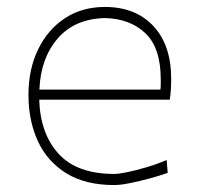

<svg xmlns="http://www.w3.org/2000/svg" viewBox="-20 -524 568 553"><path d="M309 9Q226 9 171.2 -24.8Q116.5 -58.5 89.2 -117.2Q62 -176 62 -251Q62 -324.5 89.8 -381.8Q117.5 -439 167 -471.5Q216.5 -504 282 -504Q370 -504 421.5 -449.2Q473 -394.5 473 -297Q473 -262.5 469 -237H93Q96 -138.5 149 -80.8Q202 -23 309 -23Q321.5 -23 347 -28.2Q372.5 -33.5 402.8 -42.5Q433 -51.5 460 -63L463 -26Q440 -18 410.8 -10Q381.5 -2 354 3.5Q326.5 9 309 9ZM283 -472Q195 -470 146 -413Q97 -356 93.5 -266H442Q443 -273.5 443 -280.8Q443 -288 443 -295Q443 -386 399 -428Q355 -470 283 -472Z"/></svg>

Font: Commissioner Loud Thin
Style: Regular
Weight: 100
Designer: Kostas Bartsokas
Foundry: Kostas Bartsokas
Version: Version 1.000; ttfautohint (v1.8.3)